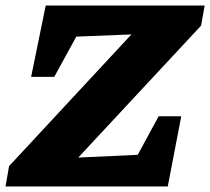

<svg xmlns="http://www.w3.org/2000/svg" viewBox="-36 -677 763 697"><path d="M694 -584 248 -105 464 -115 540 -255H622L573 0H-16L-3 -74L441 -552L241 -544L161 -398H77L130 -657H707Z"/></svg>

Font: Piazzolla ExtraBold
Style: Italic
Weight: 800
Italic angle: -11.3°
Designer: Juan Pablo del Peral
Foundry: Huerta Tipografica
Version: Version 1.330